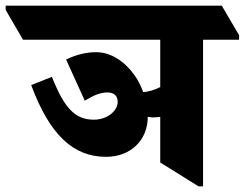

<svg xmlns="http://www.w3.org/2000/svg" viewBox="-92 -647 863 677"><path d="M282 -94C368 -94 429 -152 429 -235C435 -234 441 -233 447 -233C456 -233 464 -234 473 -235V-74L608 10H624V-507H751V-523L690 -627H-72V-612L-11 -507H473V-340C452 -329 432 -324 413 -322C405 -344 395 -364 383 -381C348 -430 300 -463 247 -463C213 -463 178 -455 141 -437L207 -292C238 -311 262 -321 287 -321C310 -321 323 -309 323 -288C323 -256 286 -225 239 -225C174 -225 136 -263 91 -376L18 -347C83 -172 166 -94 282 -94Z"/></svg>

Font: Noto Serif Devanagari SemiCondensed Black
Style: Regular
Weight: 900
Width: 4
Designer: Universal Thirst, Indian Type Foundry and the Monotype Design Team
Foundry: Monotype Imaging Inc.
Version: Version 2.004